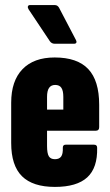

<svg xmlns="http://www.w3.org/2000/svg" viewBox="-20 -729 434 755"><path d="M196 6Q109 6 66.5 -36Q24 -78 24 -167V-325Q24 -411 68.5 -457Q113 -503 195 -503Q284 -503 327 -457.5Q370 -412 370 -317V-229Q370 -215 357 -215H165V-155Q165 -126 172 -114.5Q179 -103 196 -103Q213 -103 220.5 -113.5Q228 -124 227 -148Q227 -160 238 -160H350Q362 -160 362 -148Q364 -69 323 -31.5Q282 6 196 6ZM165 -298H229V-348Q229 -372 221.5 -383.5Q214 -395 197 -395Q181 -395 173 -383.5Q165 -372 165 -348ZM195 -557Q183 -557 176 -567L92 -693Q88 -700 90 -704.5Q92 -709 97 -709H196Q206 -709 212 -699L279 -571Q282 -565 280 -561Q278 -557 271 -557Z"/></svg>

Font: Sofia Sans Extra Condensed Black
Style: Regular
Weight: 900
Designer: Botio Nikoltchev, Ani Petrova
Foundry: lettersoup
Version: Version 4.101